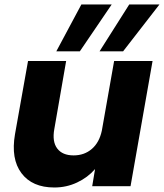

<svg xmlns="http://www.w3.org/2000/svg" viewBox="-20 -830 731 856"><path d="M660.2 -558.1 562 0H391.1L403.8 -76.2Q371.1 -38.6 323.7 -16.4Q276.4 5.9 222.2 5.9Q123.5 5.9 75.7 -57.9Q27.8 -121.6 46.9 -231.9L105 -558.1H274.9L222.2 -254.9Q211.9 -198.7 235.1 -168Q258.3 -137.2 308.1 -137.2Q356 -137.2 389.4 -166Q422.9 -194.8 434.1 -248L488.8 -558.1ZM342.8 -810.1H478L335.9 -601.1H231ZM556.2 -810.1H690.9L528.8 -601.1H423.8Z"/></svg>

Font: SVN-Poppins
Style: Bold Italic
Weight: 700
Italic angle: -10°
Designer: Ninad Kale (Devanagari), Jonny Pinhorn (Latin)
Foundry: Indian Type Foundry
Version: Version 3.002 2017